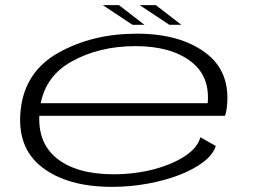

<svg xmlns="http://www.w3.org/2000/svg" viewBox="-20 -721 995 747"><path d="M415.5 6Q243 6 143.8 -70.2Q44.5 -146.5 60.5 -294.5Q77 -443.5 209 -516.8Q341 -590 512 -590Q680.5 -590 780.2 -515.2Q880 -440.5 862 -298.5Q859 -280 855.5 -270.5H133Q128.5 -165 198.5 -107Q276 -43 421.5 -43Q504.5 -43 577.8 -62.2Q651 -81.5 700 -114Q749 -146.5 759.5 -187L819.5 -153Q809 -119.5 771 -90.5Q733 -61.5 676.8 -40Q620.5 -18.5 553 -6.2Q485.5 6 415.5 6ZM138.5 -319.5H788Q797.5 -424.5 723 -481.5Q645 -541.5 507 -541.5Q364.5 -541.5 256.5 -480.5Q159.5 -425.5 138.5 -319.5ZM639 -624.5 523.5 -701H586.5L685.5 -624.5ZM495.5 -624.5 380 -701H443L542 -624.5Z"/></svg>

Font: Anybody UltraExpanded Light
Style: Italic
Weight: 300
Width: 9
Italic angle: -10°
Designer: Tyler Finck
Foundry: Etcetera Type Company
Version: Version 1.010; ttfautohint (v1.8.3) -l 8 -r 50 -G 200 -x 14 